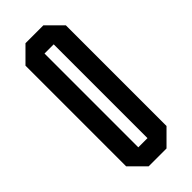

<svg xmlns="http://www.w3.org/2000/svg" viewBox="-186 -564 592 592"><g transform="rotate(-45 110.0 -268.5)"><path d="M71 0 22 -49V-488L71 -537H149L198 -488V-49L149 0ZM130 -473H90V-64H130Z"/></g></svg>

Font: Commune Nuit Debout
Style: Regular
Weight: 400
Designer: Sébastien Marchal
Foundry: Sébastien Marchal
Version: Version 1.003;PS 1.3;hotconv 1.0.88;makeotf.lib2.5.647800